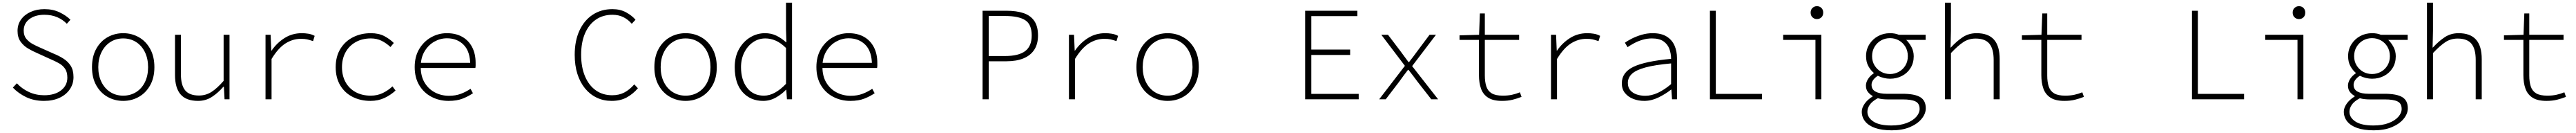

<svg xmlns="http://www.w3.org/2000/svg" viewBox="-20 -739 19240 990"><path d="M309 12Q234 12 175.5 -16Q117 -44 76 -87L106 -119Q144 -78 196.5 -54Q249 -30 310 -30Q389 -30 436 -66.5Q483 -103 483 -161Q483 -203 465.5 -228Q448 -253 419 -269Q390 -285 354 -300L255 -345Q224 -358 190.5 -377.5Q157 -397 134 -428.5Q111 -460 111 -509Q111 -557 137 -593.5Q163 -630 209 -650.5Q255 -671 312 -671Q375 -671 424.5 -647.5Q474 -624 506 -592L479 -562Q449 -593 407 -611Q365 -629 311 -629Q243 -629 200 -597Q157 -565 157 -511Q157 -473 177.5 -449Q198 -425 226.5 -410Q255 -395 281 -384L380 -340Q420 -324 454 -302.5Q488 -281 508.5 -248.5Q529 -216 529 -165Q529 -115 501.5 -74.5Q474 -34 424.5 -11Q375 12 309 12Z M900 12Q837 12 784 -17.5Q731 -47 699 -103.5Q667 -160 667 -239Q667 -319 699 -376Q731 -433 784 -462.5Q837 -492 900 -492Q963 -492 1016 -462.5Q1069 -433 1101 -376Q1133 -319 1133 -239Q1133 -160 1101 -103.5Q1069 -47 1016 -17.5Q963 12 900 12ZM900 -27Q954 -27 996.5 -53.5Q1039 -80 1062.5 -128Q1086 -176 1086 -239Q1086 -302 1062.5 -350.5Q1039 -399 996.5 -426Q954 -453 900 -453Q846 -453 804 -426Q762 -399 738 -350.5Q714 -302 714 -239Q714 -176 738 -128Q762 -80 804 -53.5Q846 -27 900 -27Z M1459 12Q1371 12 1329 -36Q1287 -84 1287 -181V-480H1331V-187Q1331 -106 1362.5 -67Q1394 -28 1466 -28Q1517 -28 1559 -54.5Q1601 -81 1650 -137V-480H1694V0H1657L1652 -93H1648Q1609 -48 1563 -18Q1517 12 1459 12Z M1963 0V-480H2001L2006 -362H2008Q2047 -419 2104.5 -455.5Q2162 -492 2234 -492Q2258 -492 2283 -488Q2308 -484 2330 -472L2318 -433Q2291 -442 2273.5 -446Q2256 -450 2227 -450Q2167 -450 2112.5 -416Q2058 -382 2008 -300V0Z M2747 12Q2673 12 2614 -17.5Q2555 -47 2521 -103.5Q2487 -160 2487 -239Q2487 -319 2522.5 -376Q2558 -433 2617.5 -462.5Q2677 -492 2749 -492Q2809 -492 2850.5 -470Q2892 -448 2921 -419L2896 -389Q2865 -418 2829.5 -435.5Q2794 -453 2750 -453Q2686 -453 2637 -426Q2588 -399 2561 -350.5Q2534 -302 2534 -239Q2534 -176 2560.5 -128Q2587 -80 2635.5 -53.5Q2684 -27 2749 -27Q2798 -27 2838.5 -46.5Q2879 -66 2911 -96L2934 -65Q2897 -31 2850.5 -9.5Q2804 12 2747 12Z M3330 12Q3261 12 3203 -18Q3145 -48 3111 -104.5Q3077 -161 3077 -240Q3077 -318 3111 -374.5Q3145 -431 3200 -461.5Q3255 -492 3317 -492Q3383 -492 3431 -465.5Q3479 -439 3505.5 -389Q3532 -339 3532 -270Q3532 -261 3532 -251.5Q3532 -242 3530 -233H3099V-271H3510L3492 -253Q3492 -355 3443.5 -404.5Q3395 -454 3318 -454Q3268 -454 3223.5 -429Q3179 -404 3150.5 -356.5Q3122 -309 3122 -241Q3122 -172 3151 -124Q3180 -76 3228 -51Q3276 -26 3333 -26Q3382 -26 3421 -40.5Q3460 -55 3494 -78L3512 -45Q3480 -23 3436.5 -5.5Q3393 12 3330 12Z M4548 12Q4487 12 4436.5 -12Q4386 -36 4349 -81Q4312 -126 4292 -189Q4272 -252 4272 -331Q4272 -435 4307.5 -511.5Q4343 -588 4406.5 -629.5Q4470 -671 4554 -671Q4612 -671 4656 -647Q4700 -623 4726 -592L4698 -562Q4672 -593 4636 -611Q4600 -629 4554 -629Q4482 -629 4429.5 -592.5Q4377 -556 4348.5 -489.5Q4320 -423 4320 -331Q4320 -240 4348.5 -172Q4377 -104 4429 -67Q4481 -30 4552 -30Q4603 -30 4642.5 -50.5Q4682 -71 4717 -111L4744 -82Q4707 -39 4660 -13.5Q4613 12 4548 12Z M5100 12Q5037 12 4984 -17.5Q4931 -47 4899 -103.5Q4867 -160 4867 -239Q4867 -319 4899 -376Q4931 -433 4984 -462.5Q5037 -492 5100 -492Q5163 -492 5216 -462.5Q5269 -433 5301 -376Q5333 -319 5333 -239Q5333 -160 5301 -103.5Q5269 -47 5216 -17.5Q5163 12 5100 12ZM5100 -27Q5154 -27 5196.5 -53.5Q5239 -80 5262.5 -128Q5286 -176 5286 -239Q5286 -302 5262.5 -350.5Q5239 -399 5196.5 -426Q5154 -453 5100 -453Q5046 -453 5004 -426Q4962 -399 4938 -350.5Q4914 -302 4914 -239Q4914 -176 4938 -128Q4962 -80 5004 -53.5Q5046 -27 5100 -27Z M5679 12Q5585 12 5526 -53Q5467 -118 5467 -239Q5467 -317 5499 -373.5Q5531 -430 5582.5 -461Q5634 -492 5693 -492Q5739 -492 5777 -474Q5815 -456 5851 -424H5853L5850 -521V-719H5895V0H5857L5852 -71H5850Q5819 -38 5774.5 -13Q5730 12 5679 12ZM5685 -27Q5727 -27 5768.5 -50Q5810 -73 5850 -115V-382Q5810 -421 5772 -437Q5734 -453 5696 -453Q5645 -453 5604 -425Q5563 -397 5538.5 -348.5Q5514 -300 5514 -239Q5514 -144 5559.5 -85.5Q5605 -27 5685 -27Z M6330 12Q6261 12 6203 -18Q6145 -48 6111 -104.5Q6077 -161 6077 -240Q6077 -318 6111 -374.5Q6145 -431 6200 -461.5Q6255 -492 6317 -492Q6383 -492 6431 -465.5Q6479 -439 6505.5 -389Q6532 -339 6532 -270Q6532 -261 6532 -251.5Q6532 -242 6530 -233H6099V-271H6510L6492 -253Q6492 -355 6443.5 -404.5Q6395 -454 6318 -454Q6268 -454 6223.5 -429Q6179 -404 6150.5 -356.5Q6122 -309 6122 -241Q6122 -172 6151 -124Q6180 -76 6228 -51Q6276 -26 6333 -26Q6382 -26 6421 -40.5Q6460 -55 6494 -78L6512 -45Q6480 -23 6436.5 -5.5Q6393 12 6330 12Z M7318 0V-659H7497Q7571 -659 7623.5 -641.5Q7676 -624 7704 -583.5Q7732 -543 7732 -475Q7732 -411 7704 -368.5Q7676 -326 7623.5 -304.5Q7571 -283 7497 -283H7364V0ZM7364 -322H7486Q7587 -322 7636 -358.5Q7685 -395 7685 -475Q7685 -558 7636 -589Q7587 -620 7486 -620H7364Z M7963 0V-480H8001L8006 -362H8008Q8047 -419 8104.5 -455.5Q8162 -492 8234 -492Q8258 -492 8283 -488Q8308 -484 8330 -472L8318 -433Q8291 -442 8273.5 -446Q8256 -450 8227 -450Q8167 -450 8112.5 -416Q8058 -382 8008 -300V0Z M8700 12Q8637 12 8584 -17.5Q8531 -47 8499 -103.5Q8467 -160 8467 -239Q8467 -319 8499 -376Q8531 -433 8584 -462.5Q8637 -492 8700 -492Q8763 -492 8816 -462.5Q8869 -433 8901 -376Q8933 -319 8933 -239Q8933 -160 8901 -103.5Q8869 -47 8816 -17.5Q8763 12 8700 12ZM8700 -27Q8754 -27 8796.5 -53.5Q8839 -80 8862.5 -128Q8886 -176 8886 -239Q8886 -302 8862.5 -350.5Q8839 -399 8796.5 -426Q8754 -453 8700 -453Q8646 -453 8604 -426Q8562 -399 8538 -350.5Q8514 -302 8514 -239Q8514 -176 8538 -128Q8562 -80 8604 -53.5Q8646 -27 8700 -27Z M9727 0V-659H10117V-619H9773V-370H10063V-330H9773V-40H10127V0Z M10280 0 10472 -249 10296 -480H10346L10439 -358Q10453 -339 10468.5 -318Q10484 -297 10499 -277H10503Q10519 -297 10535.5 -319Q10552 -341 10566 -360L10656 -480H10704L10526 -247L10720 0H10669L10567 -130Q10552 -150 10534 -174Q10516 -198 10499 -219H10495Q10478 -197 10461.5 -175Q10445 -153 10428 -129L10329 0Z M11197 12Q11131 12 11093.5 -12Q11056 -36 11040.5 -79Q11025 -122 11025 -180V-442H10880V-476L11026 -480L11032 -639H11069V-480H11325V-442H11069V-176Q11069 -130 11080 -96Q11091 -62 11120 -44.5Q11149 -27 11203 -27Q11241 -27 11271.5 -33.5Q11302 -40 11331 -52L11343 -18Q11310 -5 11275.5 3.5Q11241 12 11197 12Z M11563 0V-480H11601L11606 -362H11608Q11647 -419 11704.5 -455.5Q11762 -492 11834 -492Q11858 -492 11883 -488Q11908 -484 11930 -472L11918 -433Q11891 -442 11873.5 -446Q11856 -450 11827 -450Q11767 -450 11712.5 -416Q11658 -382 11608 -300V0Z M12259 12Q12216 12 12178 -2.5Q12140 -17 12116 -46Q12092 -75 12092 -119Q12092 -200 12178.5 -241.5Q12265 -283 12460 -301Q12460 -340 12447 -375Q12434 -410 12403 -431.5Q12372 -453 12317 -453Q12281 -453 12247 -443Q12213 -433 12184 -417.5Q12155 -402 12135 -388L12115 -421Q12134 -435 12166.5 -451.5Q12199 -468 12239.5 -480Q12280 -492 12322 -492Q12387 -492 12427 -467Q12467 -442 12485.5 -400Q12504 -358 12504 -307V0H12467L12462 -72H12460Q12418 -39 12365.5 -13.5Q12313 12 12259 12ZM12267 -26Q12313 -26 12361 -48Q12409 -70 12460 -113V-267Q12338 -256 12267 -236.5Q12196 -217 12166.5 -188.5Q12137 -160 12137 -122Q12137 -87 12156 -66Q12175 -45 12204.5 -35.5Q12234 -26 12267 -26Z M12750 0V-659H12794V-40H13139V0Z M13538 0V-442H13297V-480H13582V0ZM13549 -597Q13530 -597 13516 -610Q13502 -623 13502 -645Q13502 -667 13516 -680Q13530 -693 13549 -693Q13569 -693 13582.5 -680Q13596 -667 13596 -645Q13596 -623 13582.5 -610Q13569 -597 13549 -597Z M14108 231Q14033 231 13983.5 213.5Q13934 196 13909 164.5Q13884 133 13884 92Q13884 64 13905 33.5Q13926 3 13965 -21V-25Q13947 -34 13931 -53Q13915 -72 13915 -102Q13915 -125 13930 -149.5Q13945 -174 13973 -193V-197Q13950 -216 13933 -247Q13916 -278 13916 -321Q13916 -370 13940.5 -409Q13965 -448 14005.5 -470Q14046 -492 14095 -492Q14133 -492 14161 -480H14361V-442H14216Q14238 -421 14255 -389.5Q14272 -358 14272 -320Q14272 -271 14248.5 -233Q14225 -195 14184.5 -174Q14144 -153 14095 -153Q14073 -153 14049.5 -158.5Q14026 -164 14004 -175Q13983 -162 13970 -144.5Q13957 -127 13957 -108Q13957 -73 13987 -57Q14017 -41 14068 -41H14187Q14279 -41 14320.5 -16Q14362 9 14362 67Q14362 108 14330.5 146Q14299 184 14242.5 207.5Q14186 231 14108 231ZM14095 -188Q14131 -188 14161.5 -205Q14192 -222 14210 -252Q14228 -282 14228 -321Q14228 -360 14210 -390.5Q14192 -421 14161.5 -438Q14131 -455 14095 -455Q14058 -455 14028 -438Q13998 -421 13979.5 -390.5Q13961 -360 13961 -321Q13961 -282 13979.5 -252Q13998 -222 14028 -205Q14058 -188 14095 -188ZM14105 195Q14171 195 14218.5 177Q14266 159 14291 130.5Q14316 102 14316 72Q14316 31 14285 16Q14254 1 14191 1H14077Q14059 1 14039.5 -1Q14020 -3 14004 -8Q13961 15 13943.5 41Q13926 67 13926 93Q13926 136 13970.5 165.5Q14015 195 14105 195Z M14505 0V-719H14550V-511L14547 -385H14549Q14592 -432 14637.5 -462Q14683 -492 14741 -492Q14829 -492 14871.5 -444Q14914 -396 14914 -299V0H14869V-293Q14869 -374 14837.5 -413Q14806 -452 14734 -452Q14683 -452 14642.5 -425.5Q14602 -399 14550 -344V0Z M15397 12Q15331 12 15293.5 -12Q15256 -36 15240.5 -79Q15225 -122 15225 -180V-442H15080V-476L15226 -480L15232 -639H15269V-480H15525V-442H15269V-176Q15269 -130 15280 -96Q15291 -62 15320 -44.5Q15349 -27 15403 -27Q15441 -27 15471.5 -33.5Q15502 -40 15531 -52L15543 -18Q15510 -5 15475.5 3.5Q15441 12 15397 12Z M16350 0V-659H16394V-40H16739V0Z M17138 0V-442H16897V-480H17182V0ZM17149 -597Q17130 -597 17116 -610Q17102 -623 17102 -645Q17102 -667 17116 -680Q17130 -693 17149 -693Q17169 -693 17182.5 -680Q17196 -667 17196 -645Q17196 -623 17182.5 -610Q17169 -597 17149 -597Z M17708 231Q17633 231 17583.5 213.5Q17534 196 17509 164.5Q17484 133 17484 92Q17484 64 17505 33.5Q17526 3 17565 -21V-25Q17547 -34 17531 -53Q17515 -72 17515 -102Q17515 -125 17530 -149.5Q17545 -174 17573 -193V-197Q17550 -216 17533 -247Q17516 -278 17516 -321Q17516 -370 17540.5 -409Q17565 -448 17605.5 -470Q17646 -492 17695 -492Q17733 -492 17761 -480H17961V-442H17816Q17838 -421 17855 -389.5Q17872 -358 17872 -320Q17872 -271 17848.5 -233Q17825 -195 17784.5 -174Q17744 -153 17695 -153Q17673 -153 17649.5 -158.5Q17626 -164 17604 -175Q17583 -162 17570 -144.5Q17557 -127 17557 -108Q17557 -73 17587 -57Q17617 -41 17668 -41H17787Q17879 -41 17920.5 -16Q17962 9 17962 67Q17962 108 17930.5 146Q17899 184 17842.5 207.5Q17786 231 17708 231ZM17695 -188Q17731 -188 17761.5 -205Q17792 -222 17810 -252Q17828 -282 17828 -321Q17828 -360 17810 -390.5Q17792 -421 17761.5 -438Q17731 -455 17695 -455Q17658 -455 17628 -438Q17598 -421 17579.5 -390.5Q17561 -360 17561 -321Q17561 -282 17579.5 -252Q17598 -222 17628 -205Q17658 -188 17695 -188ZM17705 195Q17771 195 17818.5 177Q17866 159 17891 130.5Q17916 102 17916 72Q17916 31 17885 16Q17854 1 17791 1H17677Q17659 1 17639.5 -1Q17620 -3 17604 -8Q17561 15 17543.5 41Q17526 67 17526 93Q17526 136 17570.5 165.5Q17615 195 17705 195Z M18105 0V-719H18150V-511L18147 -385H18149Q18192 -432 18237.5 -462Q18283 -492 18341 -492Q18429 -492 18471.5 -444Q18514 -396 18514 -299V0H18469V-293Q18469 -374 18437.5 -413Q18406 -452 18334 -452Q18283 -452 18242.5 -425.5Q18202 -399 18150 -344V0Z M18997 12Q18931 12 18893.5 -12Q18856 -36 18840.5 -79Q18825 -122 18825 -180V-442H18680V-476L18826 -480L18832 -639H18869V-480H19125V-442H18869V-176Q18869 -130 18880 -96Q18891 -62 18920 -44.5Q18949 -27 19003 -27Q19041 -27 19071.5 -33.5Q19102 -40 19131 -52L19143 -18Q19110 -5 19075.5 3.5Q19041 12 18997 12Z"/></svg>

Font: Source Code Pro ExtraLight Light
Style: Regular
Weight: 300
Monospace: yes
Version: Version 1.018;hotconv 1.0.116;makeotfexe 2.5.65601